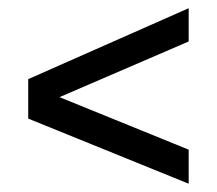

<svg xmlns="http://www.w3.org/2000/svg" viewBox="-20 -584 528 468"><path d="M439.9 -136.2 48.8 -294.9V-391.1L439.9 -564V-482.9L125 -347.2L439.9 -219.2Z"/></svg>

Font: Trocchi
Style: Regular
Weight: 400
Designer: Vernon Adams
Foundry: Vernon Adams
Version: Version 1.101; ttfautohint (v1.8.4.7-5d5b);gftools[0.9.27]